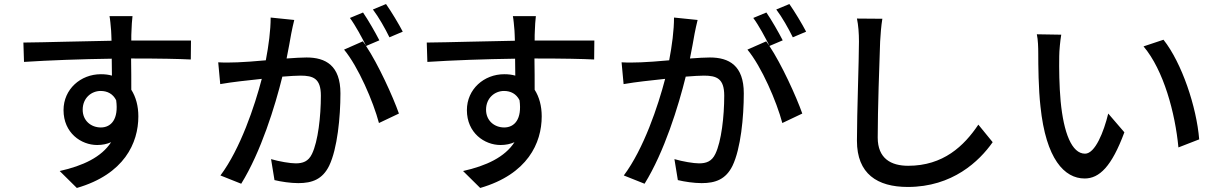

<svg xmlns="http://www.w3.org/2000/svg" viewBox="-20 -875 6040 952"><path d="M390 -331C390 -390 434 -424 479 -424C512 -424 540 -410 556 -378C569 -284 531 -243 480 -243C432 -243 390 -276 390 -331ZM927 -674H631C631 -694 631 -711 632 -723C632 -737 635 -782 637 -795H523C526 -781 529 -748 531 -723C532 -712 532 -694 533 -673C392 -671 208 -665 96 -664L99 -568C222 -576 384 -582 534 -584L535 -500C518 -505 500 -507 480 -507C380 -507 295 -433 295 -329C295 -216 382 -156 462 -156C488 -156 511 -161 531 -170C483 -96 392 -53 276 -27L361 57C596 -11 666 -166 666 -298C666 -349 654 -394 631 -430C631 -474 631 -532 630 -585C774 -585 867 -583 926 -580Z M1977 -718C1958 -755 1920 -818 1894 -855L1829 -828C1858 -790 1890 -733 1911 -690ZM1322 -788C1322 -724 1312 -649 1298 -576C1243 -571 1190 -567 1158 -566C1124 -565 1096 -564 1062 -566L1072 -458C1100 -463 1144 -469 1170 -472C1193 -475 1233 -479 1278 -484C1243 -350 1172 -137 1073 -5L1176 36C1274 -122 1344 -349 1380 -495C1417 -498 1450 -500 1470 -500C1533 -500 1571 -486 1571 -401C1571 -298 1557 -174 1527 -112C1509 -74 1481 -65 1446 -65C1419 -65 1365 -74 1324 -86L1341 18C1374 26 1421 33 1459 33C1528 33 1579 14 1612 -53C1653 -138 1668 -295 1668 -412C1668 -550 1595 -590 1500 -590C1477 -590 1441 -588 1401 -585C1410 -630 1419 -678 1424 -708C1428 -730 1434 -755 1439 -776ZM1861 -675C1841 -714 1805 -777 1780 -813L1715 -786C1743 -748 1775 -688 1795 -648C1789 -656 1784 -663 1779 -670L1686 -629C1756 -545 1831 -371 1859 -265L1958 -312C1928 -397 1855 -557 1795 -647Z M2390 -331C2390 -390 2434 -424 2479 -424C2512 -424 2540 -410 2556 -378C2569 -284 2531 -243 2480 -243C2432 -243 2390 -276 2390 -331ZM2927 -674H2631C2631 -694 2631 -711 2632 -723C2632 -737 2635 -782 2637 -795H2523C2526 -781 2529 -748 2531 -723C2532 -712 2532 -694 2533 -673C2392 -671 2208 -665 2096 -664L2099 -568C2222 -576 2384 -582 2534 -584L2535 -500C2518 -505 2500 -507 2480 -507C2380 -507 2295 -433 2295 -329C2295 -216 2382 -156 2462 -156C2488 -156 2511 -161 2531 -170C2483 -96 2392 -53 2276 -27L2361 57C2596 -11 2666 -166 2666 -298C2666 -349 2654 -394 2631 -430C2631 -474 2631 -532 2630 -585C2774 -585 2867 -583 2926 -580Z M3977 -718C3958 -755 3920 -818 3894 -855L3829 -828C3858 -790 3890 -733 3911 -690ZM3322 -788C3322 -724 3312 -649 3298 -576C3243 -571 3190 -567 3158 -566C3124 -565 3096 -564 3062 -566L3072 -458C3100 -463 3144 -469 3170 -472C3193 -475 3233 -479 3278 -484C3243 -350 3172 -137 3073 -5L3176 36C3274 -122 3344 -349 3380 -495C3417 -498 3450 -500 3470 -500C3533 -500 3571 -486 3571 -401C3571 -298 3557 -174 3527 -112C3509 -74 3481 -65 3446 -65C3419 -65 3365 -74 3324 -86L3341 18C3374 26 3421 33 3459 33C3528 33 3579 14 3612 -53C3653 -138 3668 -295 3668 -412C3668 -550 3595 -590 3500 -590C3477 -590 3441 -588 3401 -585C3410 -630 3419 -678 3424 -708C3428 -730 3434 -755 3439 -776ZM3861 -675C3841 -714 3805 -777 3780 -813L3715 -786C3743 -748 3775 -688 3795 -648C3789 -656 3784 -663 3779 -670L3686 -629C3756 -545 3831 -371 3859 -265L3958 -312C3928 -397 3855 -557 3795 -647Z M4229 -783C4236 -750 4239 -710 4239 -669C4239 -573 4229 -318 4229 -177C4229 -13 4330 52 4481 52C4703 52 4836 -76 4902 -170L4831 -257C4760 -151 4657 -53 4483 -53C4398 -53 4332 -89 4332 -193C4332 -331 4340 -559 4344 -669C4346 -704 4349 -746 4355 -782Z M5242 -703 5121 -705C5127 -678 5128 -637 5128 -612C5128 -552 5129 -434 5139 -347C5166 -86 5258 10 5358 10C5431 10 5492 -49 5555 -219L5475 -312C5453 -221 5410 -113 5360 -113C5294 -113 5254 -217 5239 -373C5232 -450 5231 -534 5232 -596C5232 -623 5237 -674 5242 -703ZM5749 -678 5650 -645C5750 -527 5807 -314 5823 -144L5926 -184C5913 -345 5840 -563 5749 -678Z"/></svg>

Font: Noto Sans CJK JP Medium
Style: Regular
Weight: 500
Designer: Ryoko NISHIZUKA (kana & ideographs); Paul D. Hunt (Latin, Greek & Cyrillic); Wenlong ZHANG (bopomofo); Sandoll Communica
Foundry: Adobe Systems Incorporated
Version: Version 1.004;PS 1.004;hotconv 1.0.82;makeotf.lib2.5.63406